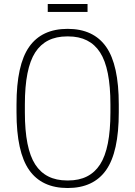

<svg xmlns="http://www.w3.org/2000/svg" viewBox="-20 -935 680 965"><path d="M63 -370V-410Q63 -609 126.5 -699.5Q190 -790 320 -790Q450 -790 513.5 -699.5Q577 -609 577 -410V-370Q577 -171 513.5 -80.5Q450 10 320 10Q190 10 126.5 -80.5Q63 -171 63 -370ZM317 -28H323Q431 -28 483 -108.5Q535 -189 535 -370V-410Q535 -591 483 -671.5Q431 -752 323 -752H317Q209 -752 157 -671.5Q105 -591 105 -410V-370Q105 -189 157 -108.5Q209 -28 317 -28ZM220 -875V-915H420V-875Z"/></svg>

Font: Cooper Hewitt
Style: Light
Weight: 703
Designer: Village Type and Design LLC
Foundry: Cooper Hewitt Smithsonian Design Museum
Version: 1.000